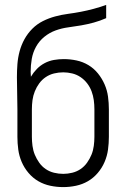

<svg xmlns="http://www.w3.org/2000/svg" viewBox="-20 -755 515 783"><path d="M238 8Q211 8 185 2.5Q159 -3 136.5 -16Q114 -29 96.5 -49.5Q79 -70 68.5 -94.5Q58 -119 54.5 -145Q51 -171 51 -197V-309Q51 -342 50 -375Q49 -408 49 -440Q49 -467 51 -493.5Q53 -520 60 -546Q67 -572 80 -595.5Q93 -619 112 -638Q131 -657 155 -669Q179 -681 205 -688Q231 -695 257.5 -698.5Q284 -702 310 -707Q336 -712 362 -719Q388 -726 413 -735V-681Q388 -670 362.5 -663Q337 -656 311 -651.5Q285 -647 258.5 -643.5Q232 -640 207 -631Q182 -622 161 -605Q140 -588 127 -564.5Q114 -541 109.5 -514.5Q105 -488 105 -462Q105 -457 105.5 -452Q106 -447 106 -442Q116 -459 130 -473.5Q144 -488 162 -497.5Q180 -507 200 -510.5Q220 -514 240 -514Q266 -514 292 -508.5Q318 -503 340.5 -489.5Q363 -476 379.5 -455.5Q396 -435 406.5 -411Q417 -387 420.5 -361Q424 -335 424 -309V-197Q424 -171 420.5 -145Q417 -119 406.5 -94.5Q396 -70 378.5 -49.5Q361 -29 338.5 -16Q316 -3 290 2.5Q264 8 238 8ZM238 -46Q256 -46 274.5 -50.5Q293 -55 308.5 -65.5Q324 -76 335 -91.5Q346 -107 353 -124Q360 -141 362.5 -160Q365 -179 365 -197V-309Q365 -328 362.5 -346.5Q360 -365 353.5 -382.5Q347 -400 335.5 -415Q324 -430 308.5 -440.5Q293 -451 274.5 -455.5Q256 -460 238 -460Q219 -460 200.5 -455.5Q182 -451 166.5 -440.5Q151 -430 140 -415Q129 -400 122 -382.5Q115 -365 112.5 -346.5Q110 -328 110 -309V-197Q110 -179 112.5 -160Q115 -141 122 -124Q129 -107 140 -91.5Q151 -76 166.5 -65.5Q182 -55 200.5 -50.5Q219 -46 238 -46Z"/></svg>

Font: Iosevka QP Light
Style: Regular
Weight: 300
Designer: Belleve Invis
Foundry: Belleve Invis
Version: Version 20.0.0; ttfautohint (v1.8.4)